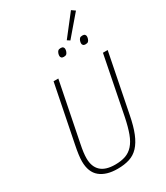

<svg xmlns="http://www.w3.org/2000/svg" viewBox="-253 -1149 1090 1263"><g transform="rotate(-30 292.5 -517.0)"><path d="M210 -698 122 -258Q114 -219 111 -194.5Q108 -170 108 -150Q108 -87 143.5 -53.5Q179 -20 252 -20Q297 -20 330.5 -31.5Q364 -43 389 -71Q414 -99 431 -145Q448 -191 462 -259L549 -698H585L497 -256Q482 -178 461 -126.5Q440 -75 411 -44Q382 -13 343 -0.5Q304 12 252 12Q167 12 119.5 -27Q72 -66 72 -148Q72 -169 76 -199Q80 -229 88 -268L174 -698ZM404 -875 384 -888 507 -1046 534 -1027ZM313 -803Q301 -803 295.5 -809Q290 -815 290 -823Q290 -832 293 -841Q297 -853 303.5 -858.5Q310 -864 324 -864Q336 -864 341.5 -858Q347 -852 347 -844Q347 -835 344 -826Q340 -814 333.5 -808.5Q327 -803 313 -803ZM478 -803Q466 -803 460.5 -809Q455 -815 455 -823Q455 -832 458 -841Q462 -853 468.5 -858.5Q475 -864 489 -864Q501 -864 506.5 -858Q512 -852 512 -844Q512 -835 509 -826Q505 -814 498.5 -808.5Q492 -803 478 -803Z"/></g></svg>

Font: IBM Plex Sans Cond ExtLt
Style: Italic
Weight: 200
Width: 3
Italic angle: -11°
Designer: Mike Abbink, Paul van der Laan, Pieter van Rosmalen
Foundry: Bold Monday
Version: Version 1.3